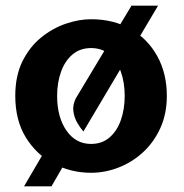

<svg xmlns="http://www.w3.org/2000/svg" viewBox="-20 -598 650 679"><path d="M302 13Q231.5 13 170.5 -18.8Q109.5 -50.5 71.8 -111.2Q34 -172 34 -259Q34 -329.5 59.2 -380.8Q84.5 -432 125 -465Q165.5 -498 212.2 -514Q259 -530 302 -530Q381.5 -530 441.8 -495.5Q502 -461 536 -399.8Q570 -338.5 570 -259Q570 -195.5 547 -145Q524 -94.5 485.5 -59.2Q447 -24 399.2 -5.5Q351.5 13 302 13ZM302 -89Q341 -89 367.5 -112Q394 -135 407.5 -173.5Q421 -212 421 -259Q421 -305.5 407.5 -344Q394 -382.5 367.5 -405.2Q341 -428 302 -428Q263 -428 236.2 -405.2Q209.5 -382.5 195.8 -344Q182 -305.5 182 -259Q182 -184 214.8 -136.5Q247.5 -89 302 -89ZM275 -133Q263.5 -146 253 -164.2Q242.5 -182.5 239.5 -204.5Q236.5 -226.5 248 -250L445 -578H539ZM65 61 137 -62 210 -22 162 61Z"/></svg>

Font: Expletus Sans
Style: Bold
Weight: 700
Version: Version 7.500